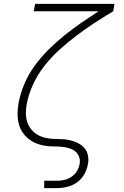

<svg xmlns="http://www.w3.org/2000/svg" viewBox="-20 -755 640 990"><path d="M208 215V177H274Q293 177 312.5 172.5Q332 168 349.5 156Q367 144 377.5 126Q388 108 391 88Q394 69 387 51.5Q380 34 365.5 23.5Q351 13 332.5 8Q314 3 295 1.5Q276 0 256.5 0Q237 0 218.5 -2.5Q200 -5 182 -10.5Q164 -16 148 -25Q132 -34 119 -46Q106 -58 96 -73Q86 -88 80 -105.5Q74 -123 72 -142Q70 -161 71 -180Q72 -199 75 -219Q75 -219 75 -219Q75 -219 75 -220Q84 -270 104.5 -319.5Q125 -369 157 -413.5Q189 -458 228 -497Q267 -536 309.5 -570.5Q352 -605 397 -636Q442 -667 488 -697H154L161 -735H570L564 -697Q515 -668 467 -636.5Q419 -605 373.5 -570.5Q328 -536 285.5 -497.5Q243 -459 208 -414Q173 -369 149.5 -317.5Q126 -266 117 -213Q113 -191 113.5 -168.5Q114 -146 120.5 -126Q127 -106 140 -89.5Q153 -73 170.5 -62Q188 -51 209.5 -45.5Q231 -40 253 -39Q275 -38 297.5 -37.5Q320 -37 341 -32Q362 -27 381.5 -17.5Q401 -8 414.5 7.5Q428 23 433 44.5Q438 66 434 88Q430 115 416 141Q402 167 379 184Q356 201 328 208Q300 215 274 215Z"/></svg>

Font: Iosevka SS04 XLt Ex Obl
Style: Regular
Weight: 200
Width: 7
Italic angle: -9°
Monospace: yes
Designer: Belleve Invis
Foundry: Belleve Invis
Version: Version 19.0.0; ttfautohint (v1.8.4)